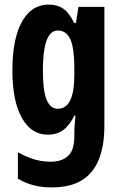

<svg xmlns="http://www.w3.org/2000/svg" viewBox="-20 -577 528 837"><path d="M192 -557Q230 -557 256 -539Q282 -521 303 -477H311L322 -547H435V-28Q435 58 411 118Q387 178 336.5 209Q286 240 205 240Q162 240 126 230.5Q90 221 58 202V87Q84 101 108 110.5Q132 120 155.5 124Q179 128 201 128Q249 128 276.5 103Q304 78 304 17V7Q304 -10 305.5 -32Q307 -54 309 -73H304Q283 -30 255.5 -10Q228 10 188 10Q116 10 75 -63.5Q34 -137 34 -270Q34 -361 52.5 -425Q71 -489 106.5 -523Q142 -557 192 -557ZM231 -444Q210 -444 195.5 -424.5Q181 -405 174 -366Q167 -327 167 -268Q167 -183 183 -143Q199 -103 232 -103Q250 -103 263.5 -112Q277 -121 286 -139.5Q295 -158 299.5 -186Q304 -214 304 -252V-279Q304 -337 296.5 -373.5Q289 -410 273 -427Q257 -444 231 -444Z"/></svg>

Font: Noto Sans Display ExtraCondensed
Style: Bold
Weight: 700
Width: 2
Designer: Monotype Design Team
Foundry: Monotype Imaging Inc.
Version: Version 2.003